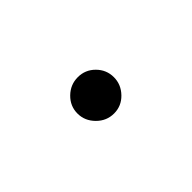

<svg xmlns="http://www.w3.org/2000/svg" viewBox="-28 -344 170 170"><g transform="rotate(-45 57.0 -259.0)"><path d="M34.4 -259.6Q34.4 -268.9 41.3 -275.6Q48.1 -282.2 57.4 -282.2Q66.7 -282.2 73.3 -275.6Q80 -268.9 80 -259.6Q80 -250.4 73.3 -243.5Q66.7 -236.7 57.4 -236.7Q48.1 -236.7 41.3 -243.5Q34.4 -250.4 34.4 -259.6Z"/></g></svg>

Font: 26F Galaxy Hebrew Light
Style: Regular
Weight: 300
Designer: C₂₉H₂₅N₃O₅
Version: Version 1.000